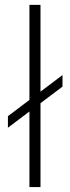

<svg xmlns="http://www.w3.org/2000/svg" viewBox="-20 -760 285 780"><path d="M233.9 -408.2 144.5 -340.8V0H99.6V-307.1L12.2 -241.2V-288.1L99.6 -354V-740.2H144.5V-387.7L233.9 -455.1Z"/></svg>

Font: Selawik Light
Style: Regular
Weight: 300
Designer: Aaron Bell
Foundry: Microsoft Corporation
Version: Version 1.01